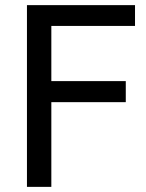

<svg xmlns="http://www.w3.org/2000/svg" viewBox="-20 -728 568 748"><path d="M85 0H180V-330H470V-412H180V-627H506V-708H85Z"/></svg>

Font: Telex Regular
Style: Regular
Weight: 400
Designer: Andres Torresi
Foundry: Andres Torresi
Version: Version 1.001